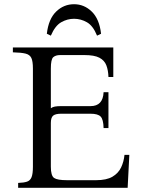

<svg xmlns="http://www.w3.org/2000/svg" viewBox="-20 -890 668 910"><path d="M66 0V-23Q93 -24 108 -29Q123 -34 129.5 -50Q136 -66 136 -100V-565Q136 -600 128.5 -615.5Q121 -631 101 -636Q81 -641 41 -642V-665H517V-525H494Q493 -557 484 -580.5Q475 -604 451 -616.5Q427 -629 380 -629H265Q244 -629 232.5 -619Q221 -609 221 -565V-377Q229 -383 240.5 -385Q252 -387 268 -387H409Q468 -387 471 -453H494V-283H471Q470 -324 457 -337.5Q444 -351 409 -351H270Q243 -351 232 -342Q221 -333 221 -307V-100Q221 -57 236.5 -46.5Q252 -36 297 -36H436Q485 -36 513 -52.5Q541 -69 554 -96.5Q567 -124 570 -156H593L585 0ZM440 -721Q421 -768 392 -784.5Q363 -801 331 -801Q299 -801 270 -784.5Q241 -768 221 -721L202 -730Q210 -800 246 -835Q282 -870 331 -870Q379 -870 415 -835Q451 -800 459 -730Z"/></svg>

Font: Bona Nova
Style: Regular
Weight: 400
Designer: Mateusz Machalski
Foundry: Capitalics
Version: Version 4.001; ttfautohint (v1.8.3)